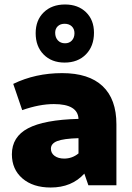

<svg xmlns="http://www.w3.org/2000/svg" viewBox="-20 -826 590 856"><path d="M268 -547Q210 -547 174.5 -583Q139 -619 139 -678Q139 -736 175 -771Q211 -806 270 -806Q328 -806 363.5 -771.5Q399 -737 399 -680Q399 -620 363 -583.5Q327 -547 268 -547ZM270 -633Q289 -633 300.5 -645.5Q312 -658 312 -678Q312 -697 300 -708.5Q288 -720 268 -720Q249 -720 237.5 -709Q226 -698 226 -680Q226 -659 238 -646Q250 -633 270 -633ZM206 10Q127 10 80 -30.5Q33 -71 33 -138Q33 -216 105 -254Q177 -292 330 -296Q327 -362 220 -362Q156 -362 79 -335L39 -452Q138 -500 257 -500Q376 -500 437.5 -442Q499 -384 499 -272V0H374L356 -52Q300 10 206 10ZM207 -163Q207 -143 223.5 -131Q240 -119 266 -119Q302 -119 330 -142V-210Q263 -208 235 -197Q207 -186 207 -163Z"/></svg>

Font: Cantarell Extra Bold
Style: Regular
Weight: 800
Designer: Dave Crossland, Nikolaus Waxweiler, Florian Fecher, Jacques Le Bailly, Eben Sorkin, Alexei Vanyashin, Alexios Zavras, Em
Version: Version 0.303